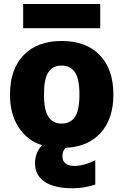

<svg xmlns="http://www.w3.org/2000/svg" viewBox="-20 -745 626 983"><path d="M228.5 -146.5Q250 -112.3 295.4 -112.3Q340.8 -112.3 363.8 -146.5Q386.7 -180.7 386.7 -260.7Q386.7 -340.8 363.8 -375Q340.8 -409.2 295.4 -409.2Q250 -409.2 227.5 -375Q205.1 -340.8 205.1 -260.7Q205.1 -180.7 228.5 -146.5ZM98.6 -600.6V-724.6H493.2V-600.6ZM352.5 218.8Q257.8 218.8 208.5 185.5Q159.2 152.3 159.2 90.8Q159.2 37.1 195.3 -2Q122.1 -23.4 76.7 -91.3Q31.2 -159.2 31.2 -260.7Q31.2 -390.6 101.1 -462.9Q170.9 -535.2 295.9 -535.2Q420.9 -535.2 490.7 -462.9Q560.5 -390.6 560.5 -260.7Q560.5 -136.7 495.6 -64.9Q430.7 6.8 316.4 11.7Q298.8 29.3 299.8 54.7Q299.8 103.5 360.4 104.5Q410.2 104.5 467.8 75.2V200.2Q409.2 218.8 352.5 218.8Z"/></svg>

Font: Gen Shin Gothic Heavy
Style: Bold
Weight: 900
Designer: [Source Han Sans]
Ryoko NISHIZUKA  (kana & ideographs); Paul D. Hunt (Latin, Greek & Cyrillic); Wenlong ZHANG  (bopomofo
Version: Version 1.002.20150607